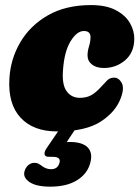

<svg xmlns="http://www.w3.org/2000/svg" viewBox="-20 -492 536 737"><path d="M302 -373Q275 -373 251 -333.8Q227 -294.5 222 -225Q217 -168 235.5 -142.2Q254 -116.5 286.5 -116.5Q312.5 -116.5 330.5 -126.8Q348.5 -137 366 -156.5Q380 -172 391 -183Q402 -194 418 -194Q435.5 -194 446.8 -174.5Q458 -155 444.5 -118Q425.5 -63.5 367 -25.5Q308.5 12.5 199.5 12.5Q108 12.5 59.2 -40Q10.5 -92.5 16 -189Q20 -265 57.8 -329.5Q95.5 -394 164 -433.2Q232.5 -472.5 329.5 -472.5Q387.5 -472.5 424.5 -453Q461.5 -433.5 478.8 -403.5Q496 -373.5 495.5 -341.5Q494.5 -289.5 459.8 -260.2Q425 -231 379 -231Q349.5 -231 332.5 -244.8Q315.5 -258.5 316 -281Q316.5 -298 321.8 -314.2Q327 -330.5 327.5 -349Q327.5 -373 302 -373ZM217.5 -9H277.5L236 53.5Q241.5 53 248 53Q296 53 316.5 73.8Q337 94.5 326.5 133.5Q315.5 175 275.8 199.8Q236 224.5 173 224.5Q119 224.5 93.2 206.8Q67.5 189 74 166Q78 151 88.5 142Q99 133 112 133Q121.5 133 128.2 136.8Q135 140.5 141.5 145.5Q157.5 157.5 176 157.5Q202 157.5 208.5 132.5Q214.5 110 183 110H168.5Q152.5 110 151 100Q149.5 90 160.5 74.5Z"/></svg>

Font: Fraunces 72pt S100 Black
Style: Italic
Weight: 900
Italic angle: -16°
Version: Version 1.000; ttfautohint (v1.8.3)